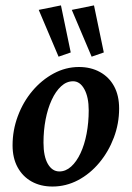

<svg xmlns="http://www.w3.org/2000/svg" viewBox="-20 -681 486 709"><path d="M173.8 7.8Q129.9 7.8 96.7 -10.7Q63.5 -29.3 44.9 -63.5Q26.4 -97.7 26.4 -144.5Q26.4 -200.2 45.9 -252.4Q65.4 -304.7 99.6 -345.2Q133.8 -385.7 178.2 -409.7Q222.7 -433.6 271.5 -433.6Q315.4 -433.6 349.1 -415Q382.8 -396.5 401.4 -362.3Q419.9 -328.1 419.9 -280.3Q419.9 -224.6 400.4 -172.9Q380.9 -121.1 346.7 -80.1Q312.5 -39.1 268.1 -15.6Q223.6 7.8 173.8 7.8ZM199.2 -47.9Q222.7 -47.9 242.7 -65.9Q262.7 -84 277.3 -115.2Q292 -146.5 299.8 -187.5Q307.6 -228.5 307.6 -273.4Q307.6 -322.3 291.5 -351.6Q275.4 -380.9 250 -380.9Q225.6 -380.9 205.6 -362.3Q185.5 -343.8 170.9 -312Q156.2 -280.3 148.4 -239.7Q140.6 -199.2 140.6 -154.3Q140.6 -103.5 156.7 -75.7Q172.9 -47.9 199.2 -47.9ZM318.4 -471.7 245.1 -644.5 327.1 -661.1 363.3 -487.3ZM196.3 -471.7 123 -644.5 205.1 -661.1 241.2 -487.3Z"/></svg>

Font: Crimson Pro SemiBold
Style: Italic
Weight: 600
Italic angle: -12°
Designer: Jacques Le Bailly
Foundry: Baron von Fonthausen
Version: Version 1.003